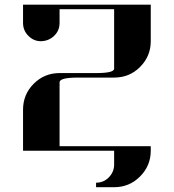

<svg xmlns="http://www.w3.org/2000/svg" viewBox="-20 -635 732 809"><path d="M77.1 0V-172.9Q77.1 -237.3 122.1 -282.2Q167 -327.1 231 -327.1H384.8Q461.9 -327.1 460.9 -346.2V-596.2H231V-538.1Q231 -505.9 208 -483.9Q185.5 -462.4 153.3 -461.4Q122.6 -460.9 99.6 -483.9Q77.1 -506.3 77.1 -538.1V-615.2H615.2V-460.9Q615.2 -397.9 569.8 -352.5Q525.4 -308.1 460.9 -308.1H308.1Q231 -308.1 231 -288.1V-19H615.2V0Q615.2 63.5 569.8 108.9Q524.9 153.8 460.9 153.8H384.8V134.8Q417 134.8 439 111.8Q460.9 88.9 460.9 58.1V0Z"/></svg>

Font: Hjet
Style: Regular
Weight: 400
Designer: T. Christopher White
Version: Version 1.2